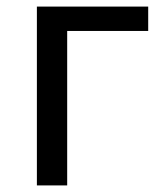

<svg xmlns="http://www.w3.org/2000/svg" viewBox="-20 -563 499 583"><path d="M92 0V-543H430V-469H184V0Z"/></svg>

Font: Gothic Nguyen
Style: Regular
Weight: 400
Designer: MORI Takayuki
Version: Version 1.220;July 21, 2023;FontCreator 14.0.0.2814 64-bit